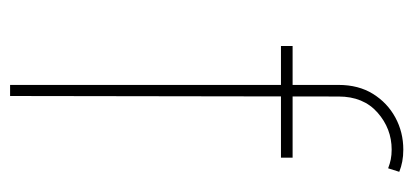

<svg xmlns="http://www.w3.org/2000/svg" viewBox="-234 -566 800 371"><g transform="rotate(90 165.5 -380.0)"><path d="M284.2 -545.9V-523.4H68.4V-545.9ZM143.6 0V-634.8Q143.6 -673.3 160.9 -701.2Q178.2 -729 206.5 -744.4Q234.9 -759.8 268.6 -759.8Q281.2 -759.8 291.5 -757.8Q301.8 -755.9 311.5 -752L304.7 -730.5Q295.9 -733.9 287.4 -735.6Q278.8 -737.3 268.6 -737.3Q228 -737.3 197 -710Q166 -682.6 166 -634.8L165 0Z"/></g></svg>

Font: Inter Tight Thin
Style: Regular
Weight: 250
Designer: Rasmus Andersson
Foundry: rsms
Version: Version 3.004